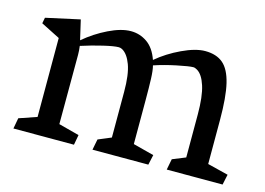

<svg xmlns="http://www.w3.org/2000/svg" viewBox="-71 -604 1012 733"><g transform="rotate(15 435.0 -237.5)"><path d="M30.3 -416.5 34.7 -439.5 168.5 -468.8 186.5 -391.1Q228.5 -426.8 278.1 -450.9Q327.6 -475.1 365.7 -475.1Q400.9 -475.1 429.9 -455.1Q459 -435.1 474.6 -390.6Q515.6 -425.3 568.6 -450.2Q621.6 -475.1 659.2 -475.1Q703.6 -475.1 730 -452.6Q756.3 -430.2 768.8 -378.2Q781.2 -326.2 781.2 -235.8V-61.5L863.3 -41L854.5 0H633.8L642.1 -43L693.8 -64V-233.9Q693.8 -305.2 680.9 -345.5Q668 -385.7 646.5 -398.4Q637.7 -403.8 630.9 -403.8Q614.7 -403.8 566.9 -393.8Q519 -383.8 480 -370.6Q484.9 -352.5 486.1 -318.6Q487.3 -284.7 487.3 -233.4V-61.5L569.8 -40L561 0H340.3L348.6 -42.5L399.9 -64V-244.6Q399.9 -313 386 -350.6Q372.1 -388.2 349.6 -400.4Q342.8 -403.8 336.4 -403.8Q317.9 -403.8 276.4 -394Q234.9 -384.3 190.9 -370.1Q193.4 -353 193.4 -335.4L192.9 -61.5L274.4 -40L267.1 0H27.8L35.6 -42.5L105.5 -66.4V-378.4Z"/></g></svg>

Font: Vesper Libre
Style: Regular
Weight: 400
Designer: Robert Keller & Kimya Gandhi
Foundry: Mota Italic
Version: Version 1.058